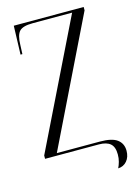

<svg xmlns="http://www.w3.org/2000/svg" viewBox="-128 -785 730 1003"><g transform="rotate(-15 237.0 -283.5)"><path d="M383 147Q390 133 395 115Q400 97 400 76Q400 35 379.5 17.5Q359 0 318 0H27V-18L361 -701H148Q94 -701 75.5 -681Q57 -661 56 -608L54 -559H44L49 -714H427V-696L94 -13H327Q392 -13 420.5 8.5Q449 30 449 69Q449 103 430.5 124.5Q412 146 383 147Z"/></g></svg>

Font: Noto Serif Display Condensed Light
Style: Regular
Weight: 300
Width: 3
Designer: Monotype Design Team
Foundry: Monotype Imaging Inc.
Version: Version 2.009